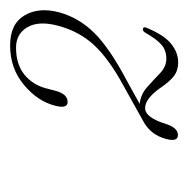

<svg xmlns="http://www.w3.org/2000/svg" viewBox="-16 -732 380 389"><g transform="rotate(-90 174.5 -537.0)"><path d="M88 -391Q96 -422 123.5 -437L198 -478.5Q251 -507.5 278.2 -537Q305.5 -566.5 317 -608.5Q328 -648.5 314.5 -671.8Q301 -695 273 -695Q239 -695 218.2 -678Q197.5 -661 190.5 -634L185.5 -615Q179 -590.5 163 -590.5Q148.5 -590.5 155.5 -616.5Q164.5 -651.5 197.8 -679.2Q231 -707 277.5 -707Q321 -707 338.2 -678Q355.5 -649 344.5 -607.5Q333.5 -567.5 302.5 -536.2Q271.5 -505 206 -470.5L159 -444.5Q178.5 -442.5 193.2 -429.2Q208 -416 221.2 -403.2Q234.5 -390.5 250.5 -390.5Q267 -390.5 278.2 -399.8Q289.5 -409 303.5 -433.5Q307 -439 311.5 -438Q316 -436.5 313 -430Q298.5 -395 280.8 -380.8Q263 -366.5 243 -366.5Q227 -366.5 215.8 -374.8Q204.5 -383 189 -406Q168.5 -433.5 150.5 -433.5Q131 -433.5 118 -390Q110 -367 96 -367Q81.5 -367 88 -391Z"/></g></svg>

Font: Fraunces 144pt Soft Thin
Style: Italic
Weight: 100
Italic angle: -16°
Version: Version 1.000;[0bf87f6ff]